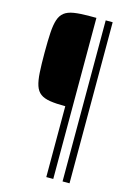

<svg xmlns="http://www.w3.org/2000/svg" viewBox="-125 -751 657 958"><g transform="rotate(15 203.5 -272.0)"><path d="M214 144V-222Q166 -222 134.5 -227Q103 -232 85 -245.5Q67 -259 58.5 -284.5Q50 -310 47.5 -351.5Q45 -393 45 -454Q45 -515 47.5 -556.5Q50 -598 58.5 -624Q67 -650 85 -664Q103 -678 134.5 -683Q166 -688 214 -688H250V144ZM298 144V-688H334V144Z"/></g></svg>

Font: Saira Thin Condensed
Style: Regular
Weight: 100
Width: 3
Version: Version 1.101